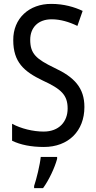

<svg xmlns="http://www.w3.org/2000/svg" viewBox="-20 -744 494 985"><path d="M413 -195C413 -293 362 -348 259 -396C166 -441 135 -468 135 -540C135 -602 175 -645 245 -645C289 -645 334 -632 377 -611L404 -688C362 -708 307 -724 244 -724C129 -725 47 -649 48 -538C48 -425 103 -377 199 -331C295 -287 327 -256 327 -187C327 -120 283 -69 204 -69C150 -69 88 -84 42 -109V-22C85 -1 140 10 205 10C331 10 413 -72 413 -195ZM273 71V61H189C185 102 167 175 155 210V221H201C231 180 261 116 273 71Z"/></svg>

Font: Noto Sans Lao Looped Condensed
Style: Regular
Weight: 400
Width: 3
Designer: Mark Frömberg, Ben Mitchell
Foundry: The Fontpad Ltd
Version: Version 1.002